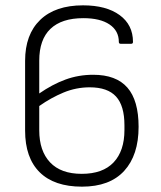

<svg xmlns="http://www.w3.org/2000/svg" viewBox="-20 -687 603 719"><path d="M287 12Q183 12 128.5 -42Q74 -96 74 -198V-459Q74 -558 130.5 -612.5Q187 -667 291 -667Q378 -667 428 -630.5Q478 -594 478 -530Q478 -523 471 -523H432Q425 -523 425 -530Q425 -572 390 -595.5Q355 -619 292 -619Q211 -619 169 -579Q127 -539 127 -460V-337Q176 -371 225 -389Q274 -407 329 -407Q415 -407 457 -359Q499 -311 499 -212Q499 -106 445 -47Q391 12 287 12ZM127 -199Q127 -122 167.5 -79Q208 -36 286 -36Q365 -36 405.5 -79Q446 -122 446 -200V-218Q446 -291 414.5 -325.5Q383 -360 316 -360Q265 -360 218 -340.5Q171 -321 127 -290Z"/></svg>

Font: Sofia Sans Light
Style: Regular
Weight: 300
Designer: Botio Nikoltchev, Ani Petrova
Foundry: lettersoup
Version: Version 4.100; ttfautohint (v1.8.3)